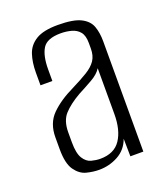

<svg xmlns="http://www.w3.org/2000/svg" viewBox="-102 -576 562 654"><g transform="rotate(-20 178.5 -249.0)"><path d="M147 7Q125 7 101.5 1Q78 -5 61 -29Q44 -53 44 -105V-148Q44 -199 75 -230Q106 -261 158 -286Q192 -303 215 -317Q238 -331 249.5 -348Q261 -365 261 -391V-411Q261 -438 250 -451.5Q239 -465 220.5 -470Q202 -475 182 -475Q132 -475 116 -449Q100 -423 100 -374V-332H57V-378Q57 -415 66.5 -443.5Q76 -472 103 -488.5Q130 -505 182 -505Q238 -505 265 -491.5Q292 -478 300.5 -454.5Q309 -431 309 -400V0H262L261 -64Q248 -28 216 -10.5Q184 7 147 7ZM163 -27Q214 -27 237 -61.5Q260 -96 260 -154V-320Q249 -302 223.5 -287.5Q198 -273 171 -259Q133 -237 112 -214Q91 -191 91 -149V-113Q91 -73 102.5 -54.5Q114 -36 131 -31.5Q148 -27 163 -27Z"/></g></svg>

Font: Alumni Sans Light
Style: Regular
Weight: 300
Version: Version 1.018